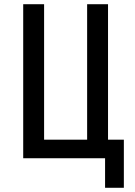

<svg xmlns="http://www.w3.org/2000/svg" viewBox="-20 -750 640 910"><path d="M478 140V0H90V-730H189V-88H393V-730H492V-88H567V140Z"/></svg>

Font: JetBrainsMono NFM Medium
Style: Regular
Weight: 500
Monospace: yes
Designer: Philipp Nurullin, Konstantin Bulenkov
Foundry: JetBrains
Version: Version 2.304; ttfautohint (v1.8.4.7-5d5b);Nerd Fonts 3.3.0